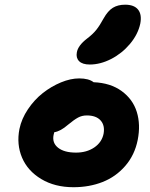

<svg xmlns="http://www.w3.org/2000/svg" viewBox="-20 -843 633 810"><path d="M358.9 -570.8Q327.6 -570.8 313.7 -585Q299.8 -599.1 304.2 -622.1Q309.1 -650.9 347.2 -680.2Q371.6 -698.7 386.2 -717Q400.9 -735.4 417 -765.1Q435.1 -797.4 456.3 -810.3Q477.5 -823.2 507.8 -823.2Q545.9 -823.2 562.5 -802.5Q579.1 -781.7 571.8 -743.2Q562 -697.8 528.3 -657.7Q494.6 -617.7 449 -594.2Q403.3 -570.8 358.9 -570.8ZM290 -53.2Q211.4 -53.2 154.1 -87.6Q96.7 -122.1 73 -178Q49.3 -233.9 62 -298.8Q70.8 -341.8 97.9 -382.1Q125 -422.4 160.6 -450.4Q196.3 -478.5 237.1 -495.4Q277.8 -512.2 314 -512.2Q354.5 -512.2 375 -496.1Q446.3 -493.2 493.4 -458.7Q540.5 -424.3 557.1 -370.8Q573.7 -317.4 561 -252.9Q548.3 -189 508.5 -143.1Q468.8 -97.2 412.8 -75.2Q356.9 -53.2 290 -53.2ZM206.1 -273.9Q199.2 -240.2 225.1 -219.7Q251 -199.2 300.8 -199.2Q345.7 -199.2 377.7 -220.9Q409.7 -242.7 417 -278.8Q423.3 -314 404.3 -335Q385.3 -356 346.2 -356Q325.7 -356 309.1 -346.9Q292.5 -337.9 267.1 -316.9Q235.4 -289.1 209 -285.2Q206.5 -275.4 206.1 -273.9Z"/></svg>

Font: Shantell Sans Irregular Bouncy
Style: Bold Italic
Weight: 700
Italic angle: -11.31°
Designer: Stephen Nixon, Anya Danilova, Shantell Martin
Foundry: Arrow Type
Version: Version 1.006;[9816181b4]